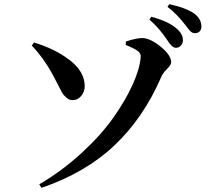

<svg xmlns="http://www.w3.org/2000/svg" viewBox="-20 -856 1040 924"><path d="M826.2 -626Q807.6 -626 784.2 -664.1Q748 -718.8 699.2 -761.7L708 -775.4Q794.9 -752 833 -715.8Q860.4 -691.4 860.4 -662.1Q860.4 -647.5 850.6 -636.7Q840.8 -626 826.2 -626ZM918.9 -696.3Q906.2 -696.3 897 -705.1Q887.7 -713.9 872.1 -735.4Q834 -786.1 786.1 -823.2L794.9 -835.9Q878.9 -817.4 917 -789.1Q949.2 -763.7 949.2 -728.5Q949.2 -713.9 940.9 -705.1Q932.6 -696.3 918.9 -696.3ZM755.9 -485.4Q670.9 -289.1 531.2 -156.7Q391.6 -24.4 179.7 47.9L168.9 31.2Q278.3 -33.2 371.6 -118.7Q464.8 -204.1 523.9 -287.6Q583 -371.1 617.7 -447.3Q652.3 -523.4 657.2 -581.1Q659.2 -597.7 644 -609.9Q628.9 -622.1 585 -639.6L585.9 -656.2Q638.7 -673.8 667 -672.9Q705.1 -670.9 754.4 -630.4Q803.7 -589.8 803.7 -556.6Q803.7 -543.9 783.2 -523.4Q762.7 -502.9 755.9 -485.4ZM231.4 -501Q187.5 -580.1 132.8 -636.7L143.6 -651.4Q245.1 -621.1 315.9 -566.4Q386.7 -511.7 387.7 -442.4Q387.7 -414.1 370.6 -394Q353.5 -374 329.1 -374Q313.5 -374 299.8 -385.7Q286.1 -397.5 278.3 -411.1Q270.5 -424.8 255.9 -454.1Q241.2 -483.4 231.4 -501Z"/></svg>

Font: GenRyuMin TW TTF Bold
Style: Regular
Weight: 700
Version: Version 1.300